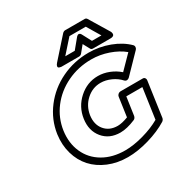

<svg xmlns="http://www.w3.org/2000/svg" viewBox="-215 -1124 1288 1334"><g transform="rotate(-30 428.5 -457.0)"><path d="M83 -350.1Q99.1 -458.5 166 -546.1Q232.9 -633.8 335 -682.9Q437 -731.9 554.2 -731.9Q639.2 -731.9 719 -702.1Q798.8 -672.4 851.1 -620.1Q857.4 -613.3 856.7 -602.8Q856 -592.3 849.1 -585L710 -441.9Q702.1 -434.1 692.1 -432.9Q682.1 -431.6 672.9 -439.9Q645 -471.2 603.5 -490Q562 -508.8 521 -508.8Q456.5 -508.8 406.7 -463.9Q356.9 -418.9 346.2 -350.1Q336.4 -279.8 373.5 -234.9Q410.6 -189.9 477.1 -189.9Q510.7 -189.9 561 -209L583 -362.8Q584.5 -373.5 593.5 -380.9Q602.5 -388.2 611.8 -388.2H791Q801.8 -388.2 807.6 -380.1Q813.5 -372.1 812 -362.8L772 -81.1Q768.6 -67.9 757.8 -60.1Q690.9 -18.6 600.1 7.8Q509.3 34.2 430.2 34.2Q345.7 34.2 275.4 4.9Q205.1 -24.4 158.9 -75.2Q112.8 -126 92.3 -197.3Q71.8 -268.6 83 -350.1ZM132.8 -350.1Q119.6 -255.4 153.8 -179Q188 -102.5 262.2 -59.3Q336.4 -16.1 437 -16.1Q503.9 -16.1 583.7 -38.3Q663.6 -60.5 724.1 -95.2L758.8 -337.9H629.9L608.9 -191.9Q604.5 -174.3 590.8 -168.9Q522.5 -140.1 470.2 -140.1Q382.8 -140.1 333 -200.2Q283.2 -260.3 295.9 -350.1Q308.6 -439 375.2 -499Q441.9 -559.1 528.8 -559.1Q573.2 -559.1 616.9 -541.7Q660.6 -524.4 694.8 -494.1L795.9 -597.2Q749.5 -635.7 682.4 -658.9Q615.2 -682.1 546.9 -682.1Q441.9 -682.1 351.8 -638.9Q261.7 -595.7 204.1 -520Q146.5 -444.3 132.8 -350.1ZM330.1 -780.8 470.2 -938Q480.5 -948.2 492.2 -948.2H647.9Q659.7 -948.2 666 -938L761.2 -780.8Q761.7 -779.8 762.5 -778.3Q763.2 -776.9 764.4 -772.9Q765.6 -769 766.1 -765.1Q766.6 -761.2 765.6 -756.8Q764.6 -752.4 761.5 -749Q758.3 -745.6 751.5 -743.4Q744.6 -741.2 734.9 -741.2H596.2Q582.5 -741.2 577.1 -752L548.8 -804.2L505.9 -752Q496.6 -741.2 483.9 -741.2H345.2Q343.3 -741.2 340.1 -741.5Q336.9 -741.7 330.1 -743.7Q323.2 -745.6 319.8 -749.3Q316.4 -752.9 318.4 -761.2Q320.3 -769.5 330.1 -780.8ZM401.9 -791H478L537.1 -862.8Q544.4 -872.6 551.5 -876Q558.6 -879.4 563.2 -877.7Q567.9 -876 571.3 -872.8Q574.7 -869.6 576.2 -866.2L578.1 -862.8L616.2 -791H691.9L627.9 -897.9H497.1Z"/></g></svg>

Font: Trueno ExtraBold Outline
Style: Italic
Weight: 800
Width: 6
Designer: Julieta Ulanovsky
Foundry: Julieta Ulanovsky
Version: Version 3.001b | FøM Fix